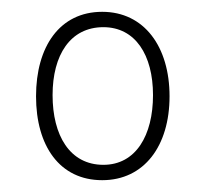

<svg xmlns="http://www.w3.org/2000/svg" viewBox="-20 -745 346 325"><path d="M153 -440C224 -440 267 -498 267 -582C267 -666 224 -725 153 -725C81 -725 41 -666 41 -582C41 -498 81 -440 153 -440ZM155 -466C98 -466 69 -516 69 -584C69 -652 99 -699 155 -699C209 -699 239 -652 239 -584C239 -516 210 -466 155 -466Z"/></svg>

Font: Noto Serif Georgian ExtraCondensed ExtraLight
Style: Regular
Weight: 200
Width: 2
Designer: Monotype Design Team, Akaki Razmadze
Foundry: Google LLC
Version: Version 2.003